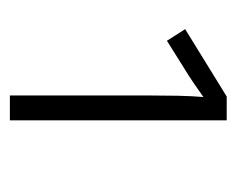

<svg xmlns="http://www.w3.org/2000/svg" viewBox="-64 -820 468 379"><g transform="rotate(90 169.5 -630.0)"><path d="M217 -844V-416H168V-694Q168 -721 168.5 -747.5Q169 -774 171 -798Q157 -788 143 -778.5Q129 -769 111 -758L60 -726L37 -762L170 -844Z"/></g></svg>

Font: RS Noto Sans Light
Style: Regular
Weight: 300
Designer: Monotype Design Team
Foundry: Monotype Imaging Inc.
Version: Version 3.10